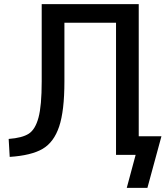

<svg xmlns="http://www.w3.org/2000/svg" viewBox="-20 -750 814 930"><path d="M652 -90H762L694 160H594L637 0H597H542V-640H292V-355Q292 -213 266.5 -137Q241 -61 186.5 -29Q132 3 27 10L22 -77Q88 -82 119.5 -102.5Q151 -123 166.5 -180.5Q182 -238 182 -355V-730H652Z"/></svg>

Font: Mplus 1p Medium
Style: Regular
Weight: 500
Version: Version 1.061